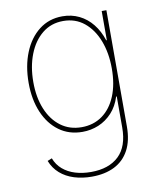

<svg xmlns="http://www.w3.org/2000/svg" viewBox="-86 -622 752 906"><g transform="rotate(-10 290.5 -169.0)"><path d="M281.2 215.8Q235.4 215.8 196.5 203.6Q157.7 191.4 129.9 167Q102.1 142.6 87.9 106.4L109.4 97.7Q121.6 129.9 146.5 151.1Q171.4 172.4 205.8 182.9Q240.2 193.4 281.2 193.4Q366.7 193.4 414.3 148.2Q461.9 103 461.9 11.7V-136.7H459Q444.8 -91.3 416.5 -60.8Q388.2 -30.3 351.6 -15.1Q314.9 0 274.4 0Q210.4 0 163.1 -34.4Q115.7 -68.8 89.6 -130.1Q63.5 -191.4 63.5 -271.5Q63.5 -352.5 89.4 -416.3Q115.2 -480 162.6 -516.8Q210 -553.7 274.4 -553.7Q318.4 -553.7 354.7 -535.9Q391.1 -518.1 417.7 -484.9Q444.3 -451.7 459 -406.2H461.9V-545.9H484.4V11.7Q484.4 78.6 460 124.3Q435.5 169.9 389.9 192.9Q344.2 215.8 281.2 215.8ZM274.4 -22.5Q331.1 -22.5 373.3 -52.7Q415.5 -83 438.7 -138.9Q461.9 -194.8 461.9 -271.5Q461.9 -345.2 439.2 -404.1Q416.5 -462.9 374.5 -497.1Q332.5 -531.2 274.4 -531.2Q216.3 -531.2 174.1 -497.1Q131.8 -462.9 108.9 -404.1Q85.9 -345.2 85.9 -271.5Q85.9 -197.8 109.1 -141.6Q132.3 -85.4 174.6 -54Q216.8 -22.5 274.4 -22.5Z"/></g></svg>

Font: Inter Thin
Style: Regular
Weight: 250
Designer: Rasmus Andersson
Foundry: rsms
Version: Version 4.001;git-66647c0bb